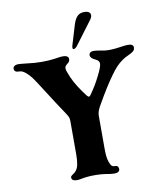

<svg xmlns="http://www.w3.org/2000/svg" viewBox="-97 -976 890 1062"><g transform="rotate(-10 348.0 -444.5)"><path d="M219 -10Q219 -15 222.5 -18.5Q226 -22 231 -25Q242 -31 249 -40Q260 -53 264.5 -75Q269 -97 269 -130V-318Q269 -331 266 -339Q263 -347 254 -361L207 -432Q154 -514 139 -538Q115 -576 103 -591.5Q91 -607 75 -621Q63 -631 54 -634.5Q45 -638 30 -638Q21 -638 15.5 -643.5Q10 -649 10 -658Q10 -666 17.5 -672Q25 -678 40 -678Q52 -678 86 -674Q132 -668 168 -668Q218 -668 260 -675Q275 -678 292 -678Q306 -678 314 -672.5Q322 -667 322 -658Q322 -649.2 318 -643.1Q314 -637 305 -631L302 -628Q293 -621 293 -609Q293 -598 308 -563Q309 -561 310 -558Q322 -530 342 -499Q362 -468 383 -441Q390 -433 394 -433Q397.9 -433 403.7 -440.8Q424 -470 435.5 -489Q447 -508 462 -538Q486 -585 486 -603Q486 -619 467 -628Q437 -641 437 -658Q437 -667 443.5 -672.5Q450 -678 462 -678Q475 -678 497 -674Q523 -668 545 -668Q567 -668 584.5 -670Q602 -672 616 -674Q642 -678 656 -678Q686 -678 686 -658Q686 -648 680 -641Q674 -634 662 -628L646 -620Q629 -613 612 -601Q594 -588 578.5 -572Q563 -556 544 -529Q502 -472 444 -369Q429 -342 429 -320V-140Q429 -115 430.5 -96.5Q432 -78 438 -60Q444 -43 450 -36.5Q456 -30 469 -30H471Q480 -30 484.5 -24.5Q489 -19 489 -10Q489 -1 481.5 4.5Q474 10 459 10Q450 10 442.5 9Q435 8 427 7Q390 0 348.3 0Q308 0 273 7Q260 10 249 10Q219 10 219 -10ZM352 -726 386 -839Q396 -871 410.5 -885Q425 -899 449 -899Q475 -899 482 -884.5Q489 -870 472 -848L379 -724Q367 -707 356 -707Q352 -707 351 -712Q350 -717 352 -726Z"/></g></svg>

Font: Raigarh
Style: Regular
Weight: 400
Designer: jaikishan Patel
Foundry: MagicType
Version: Version 1.000;FEAKit 1.0